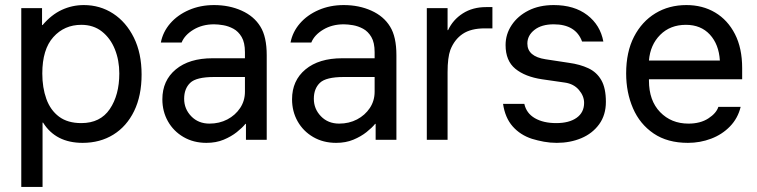

<svg xmlns="http://www.w3.org/2000/svg" viewBox="-20 -552 2988 758"><path d="M64 186V-520H146V-453H148Q183 -494 224 -513Q265 -532 311 -532Q375 -532 426.5 -498.5Q478 -465 508.5 -403.5Q539 -342 539 -258Q539 -174 509.5 -113.5Q480 -53 427.5 -20.5Q375 12 306 12Q200 12 150 -68H148V186ZM301 -66Q376 -66 413.5 -121.5Q451 -177 451 -262Q451 -314 433.5 -357.5Q416 -401 382.5 -427.5Q349 -454 301 -454Q234 -454 190.5 -405.5Q147 -357 147 -262Q147 -206 163 -161.5Q179 -117 213 -91.5Q247 -66 301 -66Z M795 12Q744 12 704.5 -11Q665 -34 643 -73Q621 -112 621 -160Q621 -234 674 -278Q727 -322 819 -322H947V-346Q947 -384 934 -406Q921 -428 901.5 -438.5Q882 -449 861.5 -452.5Q841 -456 825 -456Q779 -456 744 -435Q709 -414 697 -384H615Q623 -426 652 -459.5Q681 -493 726 -512.5Q771 -532 825 -532Q885 -532 934 -510Q983 -488 1008 -447Q1033 -407 1033 -334V0H951V-63H949Q937 -48 915 -30.5Q893 -13 863 -0.5Q833 12 795 12ZM807 -64Q846 -64 877.5 -80.5Q909 -97 928 -125.5Q947 -154 947 -190V-248H825Q755 -248 731 -225Q707 -202 707 -162Q707 -122 735 -93Q763 -64 807 -64Z M1307 12Q1256 12 1216.5 -11Q1177 -34 1155 -73Q1133 -112 1133 -160Q1133 -234 1186 -278Q1239 -322 1331 -322H1459V-346Q1459 -384 1446 -406Q1433 -428 1413.5 -438.5Q1394 -449 1373.5 -452.5Q1353 -456 1337 -456Q1291 -456 1256 -435Q1221 -414 1209 -384H1127Q1135 -426 1164 -459.5Q1193 -493 1238 -512.5Q1283 -532 1337 -532Q1397 -532 1446 -510Q1495 -488 1520 -447Q1545 -407 1545 -334V0H1463V-63H1461Q1449 -48 1427 -30.5Q1405 -13 1375 -0.5Q1345 12 1307 12ZM1319 -64Q1358 -64 1389.5 -80.5Q1421 -97 1440 -125.5Q1459 -154 1459 -190V-248H1337Q1267 -248 1243 -225Q1219 -202 1219 -162Q1219 -122 1247 -93Q1275 -64 1319 -64Z M1665 0V-520H1747V-433H1749Q1768 -474 1807 -499Q1846 -524 1899 -524H1924V-440H1894Q1839 -440 1806.5 -418Q1774 -396 1758 -355Q1747 -325 1747 -267V0Z M2178 12Q2152 12 2127.5 7.5Q2103 3 2080 -4Q2034 -19 2004 -53Q1974 -87 1966 -142H2050Q2058 -105 2091.5 -85.5Q2125 -66 2176 -66Q2227 -66 2256.5 -87Q2286 -108 2286 -146Q2286 -173 2265.5 -197Q2245 -221 2210 -226L2120 -239Q2053 -249 2014.5 -280.5Q1976 -312 1976 -374Q1976 -417 2000 -453Q2024 -489 2066.5 -510.5Q2109 -532 2166 -532Q2247 -532 2298.5 -492.5Q2350 -453 2362 -388H2278Q2253 -456 2166 -456Q2118 -456 2090 -434Q2062 -412 2062 -380Q2062 -329 2134 -318L2226 -304Q2270 -298 2303 -282.5Q2336 -267 2354 -235.5Q2372 -204 2372 -150Q2372 -98 2345.5 -61.5Q2319 -25 2275 -6.5Q2231 12 2178 12Z M2696 12Q2615 12 2560.5 -25Q2506 -62 2479 -124.5Q2452 -187 2452 -262Q2452 -347 2483 -407Q2514 -467 2567.5 -499.5Q2621 -532 2690 -532Q2754 -532 2803.5 -502.5Q2853 -473 2881.5 -417.5Q2910 -362 2910 -283V-239H2542V-234Q2542 -155 2586 -109.5Q2630 -64 2698 -64Q2745 -64 2776.5 -84.5Q2808 -105 2816 -130H2904Q2893 -85 2862 -53Q2831 -21 2787.5 -4.5Q2744 12 2696 12ZM2688 -454Q2626 -454 2586.5 -414.5Q2547 -375 2542 -313H2822Q2818 -377 2782.5 -415.5Q2747 -454 2688 -454Z"/></svg>

Font: Liter
Style: Regular
Weight: 400
Designer: Anton Skugarov
Foundry: skugi
Version: Version 1.004; ttfautohint (v1.8.4.7-5d5b)